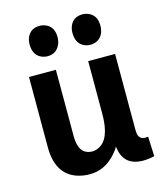

<svg xmlns="http://www.w3.org/2000/svg" viewBox="-108 -781 738 875"><g transform="rotate(-15 260.5 -343.0)"><path d="M458 14.6Q486.3 14.6 512.7 7.8L508.8 -85Q502.9 -84 495.1 -84Q465.8 -84 461.9 -115.2Q460.9 -122.1 460.9 -129.9V-488.3H334V-239.3Q334 -117.2 273.4 -91.8Q259.8 -85.9 245.1 -85.9Q182.6 -87.9 181.6 -171.9V-488.3H54.7V-157.2Q54.7 -28.3 150.4 2.9Q177.7 11.7 209 11.7Q282.2 11.7 335 -50.8Q346.7 -64.5 355.5 -79.1Q365.2 13.7 458 14.6ZM227.5 -630.9Q227.5 -682.6 184.6 -697.3Q172.9 -701.2 162.1 -701.2Q118.2 -701.2 101.6 -663.1Q95.7 -648.4 95.7 -630.9Q95.7 -576.2 138.7 -561.5Q150.4 -557.6 161.1 -557.6Q202.1 -557.6 219.7 -593.8Q227.5 -610.4 227.5 -630.9ZM429.7 -630.9Q429.7 -682.6 386.7 -697.3Q375 -701.2 363.3 -701.2Q321.3 -701.2 304.7 -665Q297.9 -649.4 297.9 -630.9Q297.9 -576.2 340.8 -561.5Q351.6 -557.6 362.3 -557.6Q405.3 -557.6 422.9 -594.7Q429.7 -611.3 429.7 -630.9Z"/></g></svg>

Font: Yaldevi Colombo
Style: Bold
Weight: 700
Designer: Sol Matas, Denzil Rajitha, Kosala Senevirathne and Pathum Egodawatta
Foundry: Mooniak
Version: Version 1.020 ; ttfautohint (v1.6)